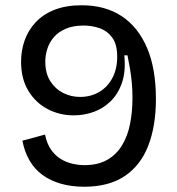

<svg xmlns="http://www.w3.org/2000/svg" viewBox="-20 -694 673 729"><path d="M300 15Q251 15 211 3.5Q171 -8 141 -30Q111 -52 92 -85Q73 -118 65 -160L151 -183Q158 -148 174 -125.5Q190 -103 210.5 -90.5Q231 -78 254.5 -72.5Q278 -67 301 -67Q352 -67 387 -87Q422 -107 443.5 -142.5Q465 -178 474 -224.5Q483 -271 483 -322Q483 -352 480.5 -379.5Q478 -407 473.5 -433.5Q469 -460 464 -484H452Q458 -424 443.5 -381Q429 -338 400.5 -310Q372 -282 335.5 -269Q299 -256 260 -256Q206 -256 160.5 -280Q115 -304 87.5 -349.5Q60 -395 60 -460Q60 -502 73.5 -540.5Q87 -579 115.5 -609.5Q144 -640 187.5 -657Q231 -674 290 -674Q379 -674 441.5 -633Q504 -592 538 -513Q572 -434 572 -318Q572 -216 543 -141Q514 -66 453.5 -25.5Q393 15 300 15ZM284 -326Q325 -326 357 -345Q389 -364 407 -398.5Q425 -433 425 -478Q425 -526 406 -551.5Q387 -577 358 -587Q329 -597 298 -597Q258 -597 230 -585Q202 -573 185 -553.5Q168 -534 160 -509.5Q152 -485 152 -460Q152 -416 170.5 -386.5Q189 -357 219 -341.5Q249 -326 284 -326Z"/></svg>

Font: Bricolage Grotesque 16pt
Style: Regular
Weight: 400
Version: Version 1.001;gftools[0.9.33.dev8+g029e19f]